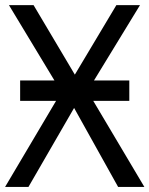

<svg xmlns="http://www.w3.org/2000/svg" viewBox="-20 -734 587 754"><path d="M346.2 -337.9 546.9 0H443.8L271 -310.1L91.8 0H0L200.2 -337.9H59.1V-418H193.8L15.1 -713.9H111.8L273.9 -440.9L437 -713.9H529.8L349.1 -418H487.8V-337.9Z"/></svg>

Font: Droid Sans
Style: Regular
Weight: 400
Foundry: Ascender Corporation
Version: Version 1.00 build 114